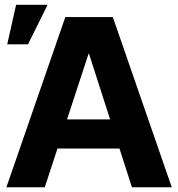

<svg xmlns="http://www.w3.org/2000/svg" viewBox="-20 -791 752 811"><path d="M7 0 255.9 -718.8H456.6L705.5 0H537.3L355.7 -564.6H354.3L169.1 0ZM163.3 -163.5V-286.7H548V-163.5ZM10.5 -603.7 48 -770.7H181.2L98.2 -603.7Z"/></svg>

Font: Inter Display V
Style: Regular
Weight: 400
Designer: Rasmus Andersson
Foundry: rsms
Version: Version 3.015;git-src